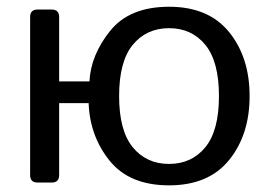

<svg xmlns="http://www.w3.org/2000/svg" viewBox="-20 -541 801 569"><path d="M91.3 0Q69.3 0 69.3 -22V-490.7Q69.3 -512.7 91.3 -512.7H133.3Q155.3 -512.7 155.3 -490.7V-299.8H245.1Q249 -377.9 306.4 -449.5Q363.8 -521 481 -521Q598.1 -521 658.9 -446Q719.7 -371.1 719.7 -256.3Q719.7 -141.6 658.9 -66.7Q598.1 8.3 481 8.3Q363.8 8.3 304.9 -64.7Q246.1 -137.7 242.7 -235.4H155.3V-22Q155.3 0 133.3 0ZM333 -256.3Q333 -153.8 373.5 -104.5Q414.1 -55.2 481 -55.2Q547.9 -55.2 588.4 -104.5Q628.9 -153.8 628.9 -256.3Q628.9 -358.9 588.4 -408.2Q547.9 -457.5 481 -457.5Q414.1 -457.5 373.5 -408.2Q333 -358.9 333 -256.3Z"/></svg>

Font: Istok Web
Style: Regular
Weight: 400
Designer: Andrey V. Panov
Foundry: Andrey V. Panov
Version: Version 1.0.2g